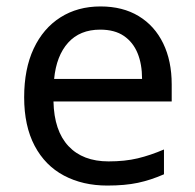

<svg xmlns="http://www.w3.org/2000/svg" viewBox="-20 -566 604 596"><path d="M292 -546Q361 -546 410.5 -516Q460 -486 486.5 -431.5Q513 -377 513 -304V-251H146Q148 -160 192.5 -112.5Q237 -65 317 -65Q368 -65 407.5 -74.5Q447 -84 489 -102V-25Q448 -7 408 1.5Q368 10 313 10Q237 10 178.5 -21Q120 -52 87.5 -113.5Q55 -175 55 -264Q55 -352 84.5 -415Q114 -478 167.5 -512Q221 -546 292 -546ZM291 -474Q228 -474 191.5 -433.5Q155 -393 148 -321H421Q421 -367 407 -401Q393 -435 364.5 -454.5Q336 -474 291 -474Z"/></svg>

Font: hexlbangla05
Style: Book
Weight: 400
Designer: Jelle Bosma - Monotype Design Team
Foundry: Monotype Imaging Inc.
Version: Version 2.003